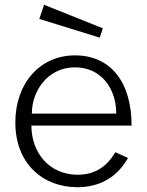

<svg xmlns="http://www.w3.org/2000/svg" viewBox="-20 -771 613 801"><path d="M164 -751 144 -692 396 -614 409 -653ZM111 -247H529C529 -429 441 -540 293 -540C146 -540 44 -423 44 -260C44 -88 159 10 303 10C393 10 467 -29 514 -112L461 -136C425 -74 374 -42 304 -42C185 -42 111 -135 111 -247ZM113 -297C112 -387 176 -490 293 -490C402 -490 465 -402 465 -297Z"/></svg>

Font: 18Franklin Light
Style: Regular
Weight: 300
Designer: Pablo Impallari, Rodrigo Fuenzalida (Modified by Dan O. Williams)
Version: Version 0.025;PS 000.025;hotconv 1.0.88;makeotf.lib2.5.64775